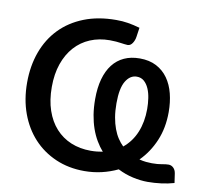

<svg xmlns="http://www.w3.org/2000/svg" viewBox="-81 -818 991 915"><g transform="rotate(10 414.5 -360.0)"><path d="M479 -337Q479 -299.5 484.2 -269.2Q489.5 -239 498.5 -214.8Q507.5 -190.5 519.8 -172Q532 -153.5 546.5 -139.5Q587 -172.5 607.5 -222.5Q628 -272.5 628 -335Q628 -361 624.2 -386.8Q620.5 -412.5 611.5 -433Q602.5 -453.5 588.2 -466Q574 -478.5 553 -478.5Q520.5 -478.5 499.8 -444.2Q479 -410 479 -337ZM817.5 -10.5Q788.5 -2 755.5 2.2Q722.5 6.5 689.5 6.5Q656 6.5 618.5 -1.8Q581 -10 544.5 -28.5Q508 -11 467.5 -1.5Q427 8 383.5 8Q307.5 8 244.8 -19.2Q182 -46.5 137 -95.2Q92 -144 67.2 -211.5Q42.5 -279 42.5 -360Q42.5 -441 67.2 -508.8Q92 -576.5 139 -625Q186 -673.5 254.2 -700.5Q322.5 -727.5 409.5 -727.5Q425 -727.5 439 -726.5Q453 -725.5 466.5 -723.2Q480 -721 494.2 -717.8Q508.5 -714.5 524.5 -710L518 -665.5Q515.5 -647.5 506 -633.5Q496.5 -619.5 483 -619.5Q475.5 -619.5 467.5 -620.8Q459.5 -622 449.5 -623.2Q439.5 -624.5 426.5 -625.8Q413.5 -627 396 -627Q344.5 -627 301.5 -609Q258.5 -591 227.5 -556.5Q196.5 -522 179.2 -472.5Q162 -423 162 -360Q162 -296.5 179 -246.8Q196 -197 227 -162.8Q258 -128.5 301.2 -110.5Q344.5 -92.5 397 -92.5Q412.5 -92.5 427 -94Q441.5 -95.5 455 -98Q437.5 -118 422.8 -143Q408 -168 397.5 -198Q387 -228 381.2 -263.2Q375.5 -298.5 375.5 -339.5Q375.5 -394 387.2 -436.2Q399 -478.5 421.5 -507.5Q444 -536.5 476.8 -551.5Q509.5 -566.5 552 -566.5Q598.5 -566.5 632.5 -548.8Q666.5 -531 688.5 -500Q710.5 -469 721 -427.5Q731.5 -386 731.5 -338Q731.5 -261.5 705.2 -199.5Q679 -137.5 633.5 -92Q651 -87.5 666.5 -86Q682 -84.5 694.5 -84.5Q723.5 -84.5 742.2 -88.2Q761 -92 774.5 -92Q788 -92 798.2 -82.2Q808.5 -72.5 811 -55Z"/></g></svg>

Font: Lato SemiBold
Style: Regular
Weight: 600
Designer: Lukasz Dziedzic with Adam Twardoch and Botio Nikoltchev
Foundry: tyPoland Lukasz Dziedzic
Version: Version 2.015; 2015-08-06; http://www.latofonts.com/